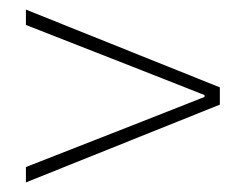

<svg xmlns="http://www.w3.org/2000/svg" viewBox="-20 -532 512 400"><path d="M34 -152V-184L274 -278L406 -330V-334L274 -386L34 -480V-512L438 -350V-314Z"/></svg>

Font: Source Sans Variable
Style: Regular
Weight: 200
Designer: Paul D. Hunt
Foundry: Adobe Systems Incorporated
Version: Version 3.006;hotconv 1.0.111;makeotfexe 2.5.65597